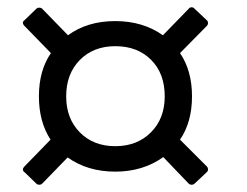

<svg xmlns="http://www.w3.org/2000/svg" viewBox="-20 -648 680 528"><path d="M43 -182Q43 -186 47 -190L119 -264Q87 -313 87 -383Q87 -454 120 -502L47 -577Q43 -581 43 -585Q43 -590 48 -593L80 -624Q83 -627 88 -627Q93 -627 96 -624L167 -551Q220 -590 297 -590Q373 -590 428 -551L499 -624Q502 -628 507 -628Q512 -628 515 -624L548 -593Q552 -590 552 -585Q552 -580 549 -577L475 -502Q508 -454 508 -383Q508 -312 475 -264L549 -190Q552 -187 552 -182Q552 -177 548 -174L515 -143Q512 -140 507 -140Q502 -140 499 -143L429 -216Q373 -176 297 -176Q221 -176 166 -215L96 -143Q93 -140 88 -140Q83 -140 80 -143L48 -174Q43 -177 43 -182ZM433 -383Q433 -446 395.5 -483.5Q358 -521 297 -521Q237 -521 199.5 -483Q162 -445 162 -383Q162 -322 199.5 -284Q237 -246 297 -246Q357 -246 395 -284Q433 -322 433 -383Z"/></svg>

Font: LINE Seed JP_TTF Regular
Style: Regular
Weight: 400
Designer: LINE & Fontrix & Fontworks
Version: Version 1.002